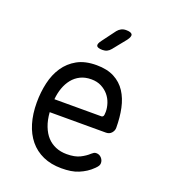

<svg xmlns="http://www.w3.org/2000/svg" viewBox="-143 -889 887 1004"><g transform="rotate(20 300.0 -387.5)"><path d="M460 -127Q477 -127 488.5 -114.5Q500 -102 500 -86Q500 -78 496 -71Q492 -64 482 -54Q465 -37 447 -25.5Q429 -14 408.5 -5.5Q388 3 365 6.5Q342 10 314 10Q256 10 211.5 -10Q167 -30 137 -66.5Q107 -103 91.5 -154.5Q76 -206 76 -270Q76 -327 88 -379.5Q100 -432 127 -472Q154 -512 197 -536Q240 -560 304 -560Q363 -560 403 -539Q443 -518 467 -481Q491 -444 501.5 -394.5Q512 -345 512 -287Q512 -271 500.5 -258Q489 -245 470 -245H157Q160 -202 173 -168.5Q186 -135 206 -113.5Q226 -92 253.5 -80.5Q281 -69 315 -69Q360 -69 388 -83Q416 -97 435 -115Q442 -121 447 -124Q452 -127 460 -127ZM157 -317H419Q424 -317 428 -322Q432 -327 432 -347Q432 -370 424 -394Q416 -418 400 -437Q384 -456 360 -468.5Q336 -481 304 -481Q269 -481 243 -468Q217 -455 199 -432.5Q181 -410 170.5 -380.5Q160 -351 157 -317ZM305 -645Q277 -645 272 -655.5Q267 -666 284 -688L339 -762Q348 -773 359.5 -779Q371 -785 386 -785Q414 -785 420 -774Q426 -763 408 -739L349 -666Q341 -656 330 -650.5Q319 -645 305 -645Z"/></g></svg>

Font: Maple Mono Light
Style: Regular
Weight: 300
Monospace: yes
Designer: subframe7536
Version: Version 7.000